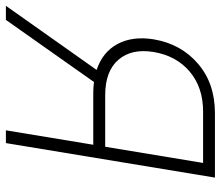

<svg xmlns="http://www.w3.org/2000/svg" viewBox="-86 -698 767 668"><g transform="rotate(90 298.0 -363.5)"><path d="M461.3 0 581.4 -727.3H357.3Q253.6 -727.3 185.1 -668.3Q116.5 -609.4 100.4 -514.6Q88.5 -441.1 116.4 -388.7Q144.4 -336.3 206.8 -315.7L-16.3 0H32.7L248.8 -306.5Q266.8 -304 286.7 -304H467.1L416.9 0ZM474.1 -345.5H294.8Q211 -345.5 171.4 -391.5Q131.7 -437.5 144.5 -514.6Q157.7 -593 212.7 -639.6Q267.7 -686.1 351.8 -686.1H530.4Z"/></g></svg>

Font: Inter Extra Light  BETA
Style: Italic
Weight: 200
Italic angle: 9.39999°
Designer: Rasmus Andersson
Foundry: rsms
Version: Version 3.011;git-f93a4a705